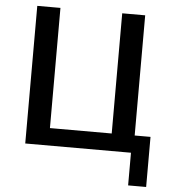

<svg xmlns="http://www.w3.org/2000/svg" viewBox="-58 -748 873 966"><g transform="rotate(5 379.0 -265.0)"><path d="M91 0V-695H208V-88H520V-695H636V-88H716V165H625V0Z"/></g></svg>

Font: Coval
Style: Medium
Weight: 500
Foundry: Context Ltd
Version: Version 001.000